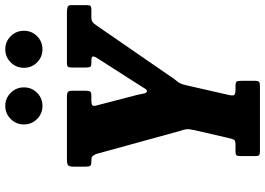

<svg xmlns="http://www.w3.org/2000/svg" viewBox="-162 -868 1030 746"><g transform="rotate(-90 353.0 -495.0)"><path d="M119.5 -19V-75Q119.5 -87.5 122.8 -91.2Q126 -95 138 -95H163Q180.5 -95 183.5 -101.5Q186.5 -108 190 -123L220.5 -255.5Q225 -275.5 223.8 -286Q222.5 -296.5 217 -311.5L127.5 -637Q122 -648 118.2 -651.5Q114.5 -655 102.5 -655H99.5Q85.5 -655 82 -659Q78.5 -663 78.5 -677.5V-724.5Q78.5 -742 84.8 -746Q91 -750 108 -750H347.5Q362 -750 367.8 -746.8Q373.5 -743.5 373.5 -728V-678.5Q373.5 -663.5 369.8 -659.2Q366 -655 354 -655H336.5Q321 -655 316.8 -650.8Q312.5 -646.5 317 -632L357.5 -476Q360.5 -462.5 362.8 -450.8Q365 -439 372 -439Q377.5 -439 383 -448.8Q388.5 -458.5 398.5 -473.5L500 -632Q509 -646.5 505.8 -650.8Q502.5 -655 489 -655H482Q470 -655 466.8 -658.8Q463.5 -662.5 463.5 -680V-728Q463.5 -742 466.8 -746Q470 -750 484 -750H677.5Q688.5 -750 697.2 -747.8Q706 -745.5 706 -734V-672Q706 -661 702.2 -658Q698.5 -655 687.5 -655H659Q647.5 -655 641.5 -651.2Q635.5 -647.5 628.5 -637L426.5 -344Q417 -329.5 408.5 -319.8Q400 -310 395 -287.5L357 -121Q353.5 -106 356.8 -100.5Q360 -95 377.5 -95H390.5Q405 -95 408.5 -91Q412 -87 412 -72.5V-20.5Q412 -7 408 -3.5Q404 0 391.5 0H139.5Q127 0 123.2 -3.2Q119.5 -6.5 119.5 -19ZM534.5 -845Q504.5 -845 483.5 -866Q462.5 -887 462.5 -917Q462.5 -947 483.5 -968.2Q504.5 -989.5 534.5 -989.5Q564.5 -989.5 585.5 -968.2Q606.5 -947 606.5 -917Q606.5 -887 585.5 -866Q564.5 -845 534.5 -845ZM314.5 -845Q284.5 -845 263.5 -866Q242.5 -887 242.5 -917Q242.5 -947 263.5 -968.2Q284.5 -989.5 314.5 -989.5Q344.5 -989.5 365.5 -968.2Q386.5 -947 386.5 -917Q386.5 -887 365.5 -866Q344.5 -845 314.5 -845Z"/></g></svg>

Font: Besley* Condensed
Style: Bold Italic
Weight: 700
Width: 3
Italic angle: -13°
Designer: Owen Earl
Foundry: indestructible type*
Version: Version 3.000; ttfautohint (v1.8.3)